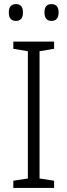

<svg xmlns="http://www.w3.org/2000/svg" viewBox="-20 -917 329 937"><path d="M244 0H45V-35L116 -46V-667L45 -679V-714H244V-679L173 -667V-46L244 -35ZM23 -856Q23 -897 58 -897Q92 -897 92 -856Q92 -815 58 -815Q23 -815 23 -856ZM197 -857Q197 -897 231 -897Q266 -897 266 -857Q266 -815 231 -815Q197 -815 197 -857Z"/></svg>

Font: Noto Sans Myanmar UI SemiCondensed Light
Style: Regular
Weight: 300
Width: 4
Designer: Monotype Design Team
Foundry: Monotype Imaging Inc.
Version: Version 2.103; ttfautohint (v1.8.4.7-5d5b)